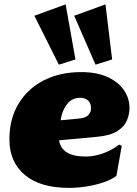

<svg xmlns="http://www.w3.org/2000/svg" viewBox="-20 -869 642 897"><path d="M302.2 8.8Q168 8.8 95.9 -51.8Q23.9 -112.3 23.9 -217.8Q23.9 -313.5 66.4 -384Q108.9 -454.6 184.3 -493.4Q259.8 -532.2 359.4 -532.2Q432.6 -532.2 482.9 -509Q533.2 -485.8 559.1 -447.8Q585 -409.7 585 -364.3Q585 -335.9 573.2 -307.1Q561.5 -278.3 529.1 -257.1Q496.6 -235.8 434.6 -230L255.9 -213.4Q268.1 -137.7 380.4 -137.7Q418.9 -137.7 459.7 -151.9Q500.5 -166 536.6 -193.4L548.8 -187.5L523.9 -47.4Q500 -29.3 462.2 -16.6Q424.3 -3.9 382.1 2.4Q339.8 8.8 302.2 8.8ZM264.6 -315.9 263.7 -307.1 351.1 -315.4Q379.9 -317.9 392.6 -331.3Q405.3 -344.7 405.3 -362.3Q405.3 -388.2 390.9 -400.1Q376.5 -412.1 355 -412.1Q317.4 -412.1 295.2 -385Q272.9 -357.9 264.6 -315.9ZM254.9 -566.9 140.6 -795.4 286.6 -848.6 332.5 -591.3ZM426.3 -566.9 326.7 -795.4 472.7 -848.6 503.9 -591.3Z"/></svg>

Font: Bevan
Style: Italic
Weight: 400
Italic angle: -10°
Designer: Vernon Adams
Foundry: Vernon Adams
Version: Version 2.100; ttfautohint (v1.8.3)